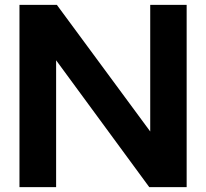

<svg xmlns="http://www.w3.org/2000/svg" viewBox="-20 -770 848 790"><path d="M748 -750V0H594.2L210.9 -522V0H60.1V-750H213.9L598.1 -229V-750Z"/></svg>

Font: Oakes Grotesk Bold
Style: Regular
Weight: 700
Designer: Samuel Oakes
Foundry: Samuel Oakes
Version: Version 1.000;PS 001.000;hotconv 1.0.88;makeotf.lib2.5.64775